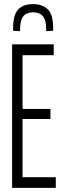

<svg xmlns="http://www.w3.org/2000/svg" viewBox="-20 -916 304 936"><path d="M39 0V-700H242V-647H90V-385H226V-336H90V-52H252V0ZM141 -896Q186 -896 212.5 -871Q239 -846 239 -780Q239 -777 239 -773.5Q239 -770 239 -766L205 -764V-775Q205 -818 189 -837Q173 -856 141 -856Q110 -856 94 -837Q78 -818 78 -775V-764L44 -766Q44 -770 44 -773.5Q44 -777 44 -780Q44 -843 68.5 -869.5Q93 -896 141 -896Z"/></svg>

Font: Georama Extra Condensed Light
Style: Regular
Weight: 300
Width: 2
Designer: Jean-Baptiste Levee
Foundry: Production Type
Version: Version 1.000